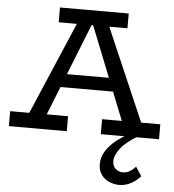

<svg xmlns="http://www.w3.org/2000/svg" viewBox="-62 -743 975 1074"><g transform="rotate(5 425.5 -206.0)"><path d="M83 -18 351 -645H497L768 -18H657L409 -642H431L183 -18ZM4 0V-84H329V0ZM238 -243 261 -318H583L605 -243ZM520 0V-84H847V0ZM231 -603V-686H617V-603ZM647 274Q618 274 590.5 262Q563 250 546 226Q529 202 529 167Q529 129 550 95Q571 61 605 33.5Q639 6 677 -13L733 -8Q664 32 633.5 71.5Q603 111 603 143Q603 172 620.5 187Q638 202 661 202Q683 202 701 191Q719 180 733 164L766 215Q745 239 714 256.5Q683 274 647 274Z"/></g></svg>

Font: BioRhyme ExtraBold
Style: Regular
Weight: 400
Version: Version 1.600;gftools[0.9.33]